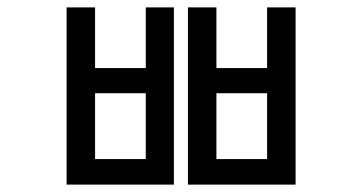

<svg xmlns="http://www.w3.org/2000/svg" viewBox="-20 -499 960 519"><path d="M160 -479H237V-315H374V-479H450V0H160ZM237 -247V-69H374V-247ZM488 -479H565V-315H702V-479H779V0H488ZM565 -247V-69H702V-247Z"/></svg>

Font: lkorean05
Style: Book
Weight: 400
Designer: Jelle Bosma - Monotype Design Team
Foundry: Monotype Imaging Inc.
Version: Version 2.003